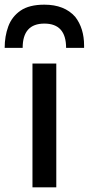

<svg xmlns="http://www.w3.org/2000/svg" viewBox="-73 -802 380 822"><path d="M0 0ZM168 0H66V-530H168ZM287 -597H210Q210 -701 117 -701Q24 -701 24 -597H-53Q-53 -647 -37.5 -689Q-22 -731 15 -756.5Q52 -782 117 -782Q203 -782 249 -730Q287 -681 287 -607Z"/></svg>

Font: Tanohe Sans Medium
Style: Regular
Weight: 500
Designer: Village Type and Design LLC
Foundry: Cooper Hewitt Smithsonian Design Museum
Version: Version 1.00;September 29, 2021;FontCreator 13.0.0.2655 64-b